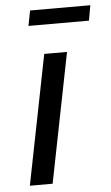

<svg xmlns="http://www.w3.org/2000/svg" viewBox="-52 -745 451 781"><g transform="rotate(-5 173.5 -355.0)"><path d="M236 -529 131 0H38L143 -529ZM101 -710H347L336 -648H89Z"/></g></svg>

Font: Gontserrat
Style: Italic
Weight: 400
Italic angle: -11.3°
Designer: Julieta Ulanovsky
Foundry: Julieta Ulanovsky
Version: Version 6.001